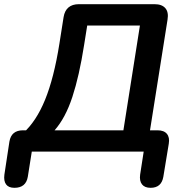

<svg xmlns="http://www.w3.org/2000/svg" viewBox="-63 -725 882 918"><path d="M6 173Q-22 173 -34 156.5Q-46 140 -42 110L-18 -48Q-9 -102 47 -102H94L47 -88Q110 -144 152.5 -248Q195 -352 221 -516L241 -643Q246 -674 264.5 -689.5Q283 -705 314 -705H676Q711 -705 727.5 -686Q744 -667 738 -631L649 -69L624 -102H690Q721 -102 735 -85Q749 -68 744 -38L718 120Q709 173 657 173Q629 173 616 156.5Q603 140 607 110L624 0H89L70 120Q61 173 6 173ZM198 -102H527L606 -603H354L339 -509Q316 -362 283 -261.5Q250 -161 198 -102Z"/></svg>

Font: Nunito ExtraLight
Style: Italic
Weight: 200
Italic angle: -9°
Designer: Vernon Adams
Foundry: Vernon Adams
Version: Version 3.602